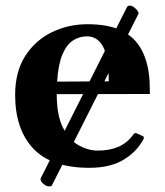

<svg xmlns="http://www.w3.org/2000/svg" viewBox="-20 -581 585 681"><path d="M296.9 14.2Q162.1 14.2 97.9 -54.2Q33.7 -122.6 33.7 -244.6Q33.7 -326.2 69.3 -382.1Q105 -438 163.6 -466.6Q222.2 -495.1 290 -495.1Q361.3 -495.1 406 -474.6Q450.7 -454.1 474.6 -417Q498.5 -379.9 506.8 -328.1Q509.8 -310.5 510.7 -289.3Q511.7 -268.1 511.7 -247.6L181.2 -247.1Q181.2 -171.4 203.6 -127.7Q226.1 -84 259.5 -65.4Q293 -46.9 326.7 -46.9Q368.7 -46.9 399.4 -60.1Q430.2 -73.2 451.2 -101.6Q453.6 -104 455.8 -106.9Q458 -109.9 462.9 -108.9L485.4 -98.6Q490.2 -96.7 490.2 -92.8Q490.2 -90.8 489.5 -88.6Q488.8 -86.4 487.3 -84.5Q463.4 -41 416.5 -13.4Q369.6 14.2 296.9 14.2ZM182.6 -291.5 365.7 -292.5Q365.7 -377.4 345.9 -414.8Q326.2 -452.1 288.6 -452.1Q261.7 -452.1 239 -437.5Q216.3 -422.9 201.4 -387.9Q186.5 -353 182.6 -291.5ZM430.7 -556.6Q433.6 -561 440.4 -561Q446.3 -561 451.2 -558.1Q459 -553.7 465.6 -545.7Q472.2 -537.6 471.2 -532.2L164.1 76.7Q161.1 80.1 155.8 80.1Q147 80.1 140.1 75.7Q122.6 64.5 124 52.2Z"/></svg>

Font: Gelasio SemiBold
Style: Regular
Weight: 600
Designer: Eben Sorkin
Foundry: Eben Sorkin
Version: Version 1.008